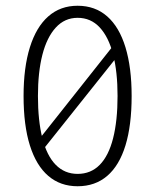

<svg xmlns="http://www.w3.org/2000/svg" viewBox="-20 -637 540 668"><path d="M107 -141 381 -487 398 -453 123 -108ZM250 11Q190 11 148 -25Q106 -61 84 -131Q62 -201 62 -303Q62 -402 84 -472.5Q106 -543 148 -580Q190 -617 250 -617Q311 -617 353 -580Q395 -543 416.5 -472.5Q438 -402 438 -303Q438 -201 416.5 -131Q395 -61 353 -25Q311 11 250 11ZM250 -32Q296 -32 327 -63.5Q358 -95 373.5 -156Q389 -217 389 -303Q389 -387 373.5 -447.5Q358 -508 327 -541.5Q296 -575 250 -575Q205 -575 174 -541Q143 -507 127.5 -446.5Q112 -386 112 -303Q112 -217 127.5 -156Q143 -95 174 -63.5Q205 -32 250 -32Z"/></svg>

Font: Inconsolata Light
Style: Regular
Weight: 300
Designer: Raph Levien, Cyreal, Brenton Simpson
Foundry: Raph Levien, Cyreal, Google
Version: Version 3.001